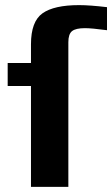

<svg xmlns="http://www.w3.org/2000/svg" viewBox="-20 -730 438 750"><path d="M398 -612V-702C353.3 -707.3 317 -710 289 -710C223.7 -710 176 -699.3 146 -678C116 -656.7 101 -616.3 101 -557V-484H10V-394H101V0H247V-565C247 -586.3 251.8 -600.8 261.5 -608.5C271.2 -616.2 288 -620 312 -620C329.3 -620 358 -617.3 398 -612Z"/></svg>

Font: Play
Style: Bold
Weight: 700
Designer: Jonas Hecksher
Foundry: Jonas Hecksher, Playtypeª, e-types AS
Version: Version 1.002